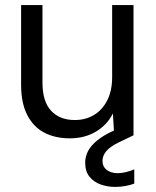

<svg xmlns="http://www.w3.org/2000/svg" viewBox="-20 -532 615 755"><path d="M255 12Q197 12 154 -10.5Q111 -33 87 -80Q63 -127 63 -198V-512H147V-207Q147 -133 181 -96.5Q215 -60 274 -60Q316 -60 349 -79.5Q382 -99 401.5 -137Q421 -175 421 -229V-512H505V0H429L424 -86Q401 -40 356.5 -14Q312 12 255 12ZM433 203Q403 203 376 193.5Q349 184 332 163Q315 142 315 108Q315 84 326 62.5Q337 41 362.5 20Q388 -1 431 -20L484 -43L505 0L447 28Q412 45 397.5 63Q383 81 383 100Q383 123 399.5 136Q416 149 443 149Q457 149 474.5 145Q492 141 508 134V190Q492 196 472.5 199.5Q453 203 433 203Z"/></svg>

Font: DM Sans 12pt
Style: Regular
Weight: 400
Version: Version 4.004;gftools[0.9.30]